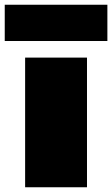

<svg xmlns="http://www.w3.org/2000/svg" viewBox="-42 -790 473 810"><path d="M64 0V-547H325V0ZM-22 -617V-770H411V-617Z"/></svg>

Font: Georama Extra Expanded ExtraBold
Style: Regular
Weight: 800
Width: 8
Designer: Jean-Baptiste Levee
Foundry: Production Type
Version: Version 1.000